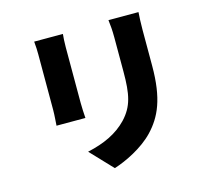

<svg xmlns="http://www.w3.org/2000/svg" viewBox="-118 -925 1235 1130"><g transform="rotate(-15 500.0 -360.5)"><path d="M818 -786H635C639 -756 642 -722 642 -678C642 -630 642 -528 642 -471C642 -333 628 -262 561 -191C501 -129 423 -92 319 -69L446 65C519 42 624 -9 691 -79C767 -159 814 -259 814 -460C814 -516 814 -620 814 -678C814 -722 816 -756 818 -786ZM355 -777H180C183 -752 184 -717 184 -698C184 -646 184 -424 184 -359C184 -328 180 -285 179 -265H355C353 -291 351 -333 351 -358C351 -422 351 -646 351 -698C351 -734 353 -752 355 -777Z"/></g></svg>

Font: Noto Sans TC Black
Style: Regular
Weight: 900
Designer: Ryoko NISHIZUKA 西塚涼子 (kana, bopomofo & ideographs); Paul D. Hunt (Latin, Greek & Cyrillic); Sandoll Communications 산돌커뮤니
Foundry: Adobe
Version: Version 2.004;hotconv 1.0.118;makeotfexe 2.5.65603